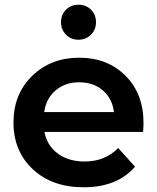

<svg xmlns="http://www.w3.org/2000/svg" viewBox="-20 -785 664 812"><path d="M334 7Q200 7 118.5 -69.5Q37 -146 37 -267Q37 -387 116 -464Q195 -541 315 -541Q434 -541 510.5 -465Q587 -389 587 -264Q587 -251 585 -227H168Q179 -169 224.5 -135.5Q270 -102 338 -102Q424 -102 480 -159L551 -80Q476 7 334 7ZM167 -311H462Q455 -368 415 -402.5Q375 -437 315 -437Q256 -437 215.5 -403Q175 -369 167 -311ZM238 -691Q238 -723 259 -744Q280 -765 312 -765Q344 -765 365 -744Q386 -723 386 -691Q386 -660 365 -638.5Q344 -617 312 -617Q280 -617 259 -638.5Q238 -660 238 -691Z"/></svg>

Font: Belfius21
Style: Bold
Weight: 700
Designer: Montserrat's base design by Julieta Ulanovsky, modified by Coast SPRL for Belfius Bank NV.
Foundry: Montserrat's base design by Julieta Ulanovsky, modified by Coast SPRL for Belfius Bank NV.
Version: Version 2.000;FEAKit 1.0